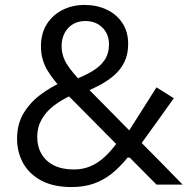

<svg xmlns="http://www.w3.org/2000/svg" viewBox="-20 -746 774 776"><path d="M612.5 0Q579 -33.5 545 -68Q511 -102.5 477.5 -136L246.5 -369Q199.5 -416 172.5 -460.2Q145.5 -504.5 145.5 -559Q145.5 -611 169.2 -648.5Q193 -686 233 -706Q273 -726 322 -726Q370.5 -726 410.5 -707.5Q450.5 -689 474.2 -653.5Q498 -618 498 -568.5Q498 -526.5 482.8 -495.5Q467.5 -464.5 442 -442.2Q416.5 -420 386.8 -404Q357 -388 328.5 -376L291 -428Q328.5 -443 357.8 -461.2Q387 -479.5 403.8 -505Q420.5 -530.5 420.5 -566.5Q420.5 -608.5 393.5 -634.8Q366.5 -661 325.5 -661Q281.5 -661 255.2 -632.2Q229 -603.5 229 -559.5Q229 -522 249.2 -488.5Q269.5 -455 313.5 -410.5L539.5 -181.5Q584.5 -136.5 629 -91Q673.5 -45.5 718 0ZM269.5 10Q196 10 147 -16.2Q98 -42.5 73.5 -86.8Q49 -131 49 -184.5Q49 -245.5 76 -289.5Q103 -333.5 144.8 -364.2Q186.5 -395 231.5 -415L268 -360.5Q228 -342.5 197 -318.5Q166 -294.5 148.2 -263.2Q130.5 -232 130.5 -192.5Q130.5 -153.5 147.8 -123.8Q165 -94 198.2 -77.5Q231.5 -61 279 -61Q313 -61 343 -73Q373 -85 400.8 -109.8Q428.5 -134.5 455.5 -172.5L505 -125L508.5 -109H495.5Q465 -71 432 -44.5Q399 -18 359.2 -4Q319.5 10 269.5 10ZM550 -164.5 498.5 -213Q528.5 -260 556.2 -304Q584 -348 612.5 -393L682.5 -349Q649.5 -302.5 616.8 -257Q584 -211.5 550 -164.5Z"/></svg>

Font: Commissioner Thin
Style: Regular
Weight: 400
Version: Version 1.000